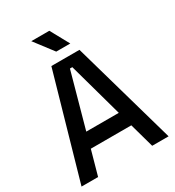

<svg xmlns="http://www.w3.org/2000/svg" viewBox="-208 -1005 1024 1125"><g transform="rotate(-30 304.0 -442.5)"><path d="M9 0 209 -700H399L598 0H487L441 -165H167L121 0ZM414 -265 312 -633H296L194 -265ZM276 -759 180 -885H302L371 -759Z"/></g></svg>

Font: Space Grotesk Frontify Medium
Style: Regular
Weight: 500
Designer: Florian Karsten
Version: Version 2.000